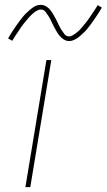

<svg xmlns="http://www.w3.org/2000/svg" viewBox="-20 -766 437 786"><path d="M84 0 170 -520H190L104 0ZM263 -598Q251 -598 241 -604.5Q231 -611 224 -619.5Q217 -628 211.5 -637.5Q206 -647 200.5 -657.5Q195 -668 190 -679Q185 -690 179 -699.5Q173 -709 166 -718Q159 -727 147 -727Q142 -727 139.5 -726Q137 -725 132.5 -723Q128 -721 123 -717.5Q118 -714 112 -708.5Q106 -703 103 -699.5Q100 -696 97 -693Q94 -690 91.5 -686.5Q89 -683 86 -679.5Q83 -676 79.5 -672Q76 -668 73 -664Q70 -660 66.5 -655Q63 -650 60 -645Q57 -640 53 -634.5Q49 -629 45.5 -623.5Q42 -618 38 -612Q34 -606 30 -599L13 -609Q20 -621 26.5 -631Q33 -641 39 -650Q45 -659 51 -667.5Q57 -676 62.5 -683Q68 -690 73 -696.5Q78 -703 83.5 -708.5Q89 -714 98 -722Q107 -730 115 -735.5Q123 -741 130.5 -743.5Q138 -746 147 -746Q159 -746 169 -740Q179 -734 186 -725Q193 -716 198.5 -706.5Q204 -697 209.5 -686.5Q215 -676 220 -665Q225 -654 231 -644.5Q237 -635 244 -626Q251 -617 263 -617Q268 -617 270.5 -618Q273 -619 277.5 -621.5Q282 -624 287 -627.5Q292 -631 298 -636Q304 -641 307 -644.5Q310 -648 313 -651Q316 -654 318.5 -657.5Q321 -661 324 -664.5Q327 -668 330.5 -672Q334 -676 337 -680.5Q340 -685 343.5 -689.5Q347 -694 350 -699Q353 -704 357 -709.5Q361 -715 364.5 -720.5Q368 -726 372 -732Q376 -738 380 -745L397 -735Q391 -724 384 -713.5Q377 -703 371 -694Q365 -685 359 -676.5Q353 -668 347.5 -661Q342 -654 337 -647.5Q332 -641 326.5 -636Q321 -631 312 -622.5Q303 -614 295 -609Q287 -604 279.5 -601Q272 -598 263 -598Z"/></svg>

Font: Iosevka Aile Thin Oblique
Style: Regular
Weight: 100
Italic angle: -9°
Designer: Belleve Invis
Foundry: Belleve Invis
Version: Version 31.1.0; ttfautohint (v1.8.4)